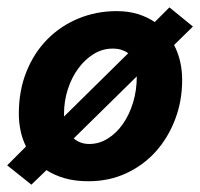

<svg xmlns="http://www.w3.org/2000/svg" viewBox="-24 -482 546 523"><path d="M27.3 -172.4Q27.3 -235.4 48.1 -286.9Q68.8 -338.4 105 -375Q141.1 -411.6 189.7 -431.6Q238.3 -451.7 293.9 -451.7Q325.2 -451.7 351.1 -443.8Q377 -436 397.5 -421.9L437.5 -461.9L501.5 -409.7L450.2 -359.4Q461.4 -337.9 466.8 -314Q472.2 -290 472.2 -264.2Q472.2 -207 453.1 -157Q434.1 -106.9 400.4 -69.3Q366.7 -31.7 319.8 -10Q272.9 11.7 217.3 11.7Q181.2 11.7 152.8 3.7Q124.5 -4.4 102.5 -18.6L61.5 21L-4.4 -31.7L46.9 -83Q36.6 -103.5 32 -126.2Q27.3 -148.9 27.3 -172.4ZM150.4 -164.6 325.2 -336.9Q317.4 -342.8 307.1 -346.2Q296.9 -349.6 282.7 -349.6Q255.4 -349.6 231.4 -335Q207.5 -320.3 189.5 -295.9Q171.4 -271.5 160.9 -239.3Q150.4 -207 150.4 -171.9ZM176.8 -105Q194.3 -89.8 219.2 -89.8Q246.1 -89.8 269.5 -104.5Q293 -119.1 310.5 -144Q328.1 -168.9 338.4 -202.4Q348.6 -235.8 348.6 -273.9Z"/></svg>

Font: PT Astra Sans
Style: Bold Italic
Weight: 700
Italic angle: -16°
Designer: A.Korolkova, I. Chaeva
Foundry: ParaType Ltd
Version: Version 1.002W